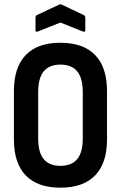

<svg xmlns="http://www.w3.org/2000/svg" viewBox="-20 -861 560 889"><path d="M259.5 8Q153.9 8 99.2 -48.8Q44.4 -105.6 44.4 -215.2V-438.8Q44.4 -549.4 99.2 -606.2Q153.9 -663 259.5 -663Q365.5 -663 420.5 -606.2Q475.5 -549.4 475.5 -438.8V-215.2Q475.5 -105.6 420.5 -48.8Q365.5 8 259.5 8ZM259.5 -93.1Q311.3 -93.1 337.2 -124Q363.2 -154.9 363.2 -220.2V-433.8Q363.2 -500.1 337.2 -531Q311.3 -561.9 259.5 -561.9Q208.7 -561.9 182.7 -531Q156.8 -500.1 156.8 -433.8V-220.2Q156.8 -154.9 182.7 -124Q208.7 -93.1 259.5 -93.1ZM155.3 -715.2Q144.4 -711.2 144.4 -720.7V-778.5Q144.4 -787.5 150.3 -790.9L253 -839.3Q259.5 -843.3 266.4 -839.3L368.6 -790.9Q375 -787.5 375 -778.5V-720.7Q375 -711.2 363.6 -715.2L259.5 -756.6Z"/></svg>

Font: Sofia Sans Condensed
Style: Regular
Weight: 400
Designer: Botio Nikoltchev, Ani Petrova
Foundry: lettersoup
Version: Version 4.100